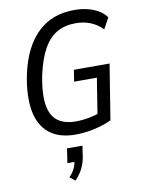

<svg xmlns="http://www.w3.org/2000/svg" viewBox="-104 -784 833 1129"><g transform="rotate(-10 312.0 -219.5)"><path d="M302 9Q203 9 145 -38Q87 -85 71 -172.5Q55 -260 79 -384Q97 -470 128.5 -532Q160 -594 203.5 -634.5Q247 -675 301 -694.5Q355 -714 419 -714Q461 -714 496.5 -705.5Q532 -697 561 -680.5Q590 -664 610 -637L574 -571Q542 -604 502.5 -620Q463 -636 413 -636Q350 -636 302.5 -609Q255 -582 222 -523.5Q189 -465 168 -370Q137 -214 173 -140.5Q209 -67 316 -67Q355 -67 396.5 -75Q438 -83 477 -98L444 -60L482 -299H346L357 -368H570L517 -38Q490 -25 454 -14Q418 -3 378.5 3Q339 9 302 9ZM253 275 221 250Q242 229 253 206.5Q264 184 268 156L281 166H224L237 80H329L320 142Q314 181 297.5 214Q281 247 253 275Z"/></g></svg>

Font: Nunito Sans 10pt Condensed Medium
Style: Italic
Weight: 500
Width: 3
Italic angle: -9°
Designer: Vernon Adams
Foundry: Vernon Adams
Version: Version 3.101;gftools[0.9.27]